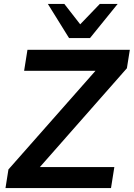

<svg xmlns="http://www.w3.org/2000/svg" viewBox="-20 -959 682 979"><path d="M8 0 23 -95 503 -639 505 -598H103L120 -705H642L627 -611L148 -67L145 -107H563L546 0ZM332 -765 224 -939H308L389 -835L489 -939H580L439 -765Z"/></svg>

Font: Nunito Sans 12pt ExtraLight 12pt
Style: Bold Italic
Weight: 700
Italic angle: -9°
Version: Version 3.101;gftools[0.9.27]